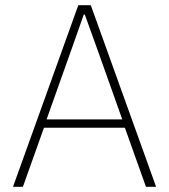

<svg xmlns="http://www.w3.org/2000/svg" viewBox="-20 -718 650 738"><path d="M580 0H541L460 -227H149L68 0H30L281 -698H329ZM450 -259 355 -526 306 -662H302L254 -526L159 -259Z"/></svg>

Font: IBM Plex Sans ExtraLight
Style: Regular
Weight: 250
Designer: Mike Abbink, Paul van der Laan, Pieter van Rosmalen
Foundry: Bold Monday
Version: Version 3.201